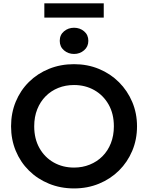

<svg xmlns="http://www.w3.org/2000/svg" viewBox="-20 -1092 870 1128"><path d="M415 15Q335.5 15 267.8 -12.8Q200 -40.5 150 -90Q100 -139.5 72.5 -206Q45 -272.5 45 -350Q45 -428 72.5 -494.5Q100 -561 150 -610.5Q200 -660 267.8 -687.5Q335.5 -715 415 -715Q494 -715 561.5 -687Q629 -659 679 -609Q729 -559 757 -492.8Q785 -426.5 785 -350Q785 -272.5 757 -206Q729 -139.5 679 -90Q629 -40.5 561.5 -12.8Q494 15 415 15ZM415 -107.5Q464.5 -107.5 507.2 -124.8Q550 -142 581.8 -173.8Q613.5 -205.5 631.2 -250.2Q649 -295 649 -350Q649 -423.5 618 -478Q587 -532.5 534 -562.5Q481 -592.5 415 -592.5Q365 -592.5 322.5 -575.5Q280 -558.5 248.2 -526.5Q216.5 -494.5 198.8 -450Q181 -405.5 181 -350Q181 -276.5 211.8 -222Q242.5 -167.5 295.5 -137.5Q348.5 -107.5 415 -107.5ZM415 -775Q381 -775 356 -796.2Q331 -817.5 331 -852Q331 -887 356 -908Q381 -929 415 -929Q449.5 -929 474.2 -908Q499 -887 499 -852Q499 -818 474 -796.5Q449 -775 415 -775ZM240.5 -988.5V-1072.5H589.5V-988.5Z"/></svg>

Font: Geologica Medium
Style: Regular
Weight: 500
Designer: Sindre Bremnes, Frode Helland
Foundry: Monokrom Skriftforlag AS
Version: Version 1.010;gftools[0.9.28]